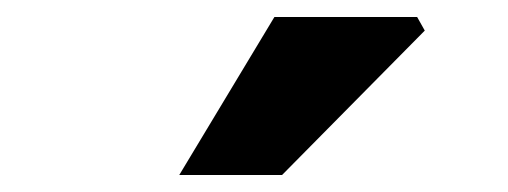

<svg xmlns="http://www.w3.org/2000/svg" viewBox="-20 -776 598 226"><path d="M191 -570 303 -756H471L480 -740L312 -570Z"/></svg>

Font: Source Sans 3 ExtraLight ExtraBold
Style: Regular
Weight: 800
Version: Version 3.052;hotconv 1.1.0;makeotfexe 2.6.0